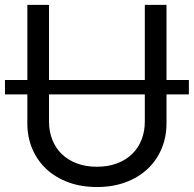

<svg xmlns="http://www.w3.org/2000/svg" viewBox="-23 -747 787 780"><path d="M744.3 -363.6H653.4V-245.7Q653.4 -190 633.3 -142.6Q613.3 -95.2 576.3 -60.5Q539.4 -25.9 487.2 -6.6Q435 12.8 370.7 12.8Q306.5 12.8 254.3 -6.6Q202.1 -25.9 165.1 -60.5Q128.2 -95.2 108.1 -142.6Q88.1 -190 88.1 -245.7V-363.6H-2.8V-421.9H88.1V-727.3H176.1V-421.9H565.3V-727.3H653.4V-421.9H744.3ZM176.1 -363.6V-252.8Q176.1 -213.1 189.5 -179.3Q202.8 -145.6 227.8 -121.3Q252.8 -96.9 289.1 -83.3Q325.3 -69.6 370.7 -69.6Q416.2 -69.6 452.4 -83.3Q488.6 -96.9 513.7 -121.3Q538.7 -145.6 552 -179.3Q565.3 -213.1 565.3 -252.8V-363.6Z"/></svg>

Font: Fast_Sans-Dotted
Style: Regular
Weight: 400
Version: Version 3.018